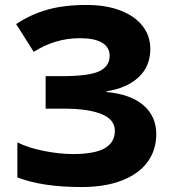

<svg xmlns="http://www.w3.org/2000/svg" viewBox="-20 -744 694 774"><path d="M410 -376V-373Q507 -364 558.5 -319.5Q610 -275 610 -203Q610 -140 575.5 -92Q541 -44 473 -17Q405 10 309 10Q149 10 50 -29V-170Q94 -148 157 -135.5Q220 -123 273 -123Q362 -123 402.5 -146.5Q443 -170 443 -217Q443 -262 389.5 -284Q336 -306 237 -306H164V-437H229Q339 -437 380.5 -457Q422 -477 422 -519Q422 -553 392 -571.5Q362 -590 302 -590Q202 -590 116 -535L45 -647Q104 -686 171 -705Q238 -724 329 -724Q408 -724 466 -701.5Q524 -679 555 -639Q586 -599 586 -547Q586 -477 539 -433Q492 -389 410 -376Z"/></svg>

Font: Noto Sans UI ExtraBold
Style: Regular
Weight: 800
Designer: Monotype Design Team
Foundry: Monotype Imaging Inc.
Version: Version 1.001